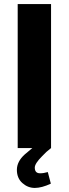

<svg xmlns="http://www.w3.org/2000/svg" viewBox="-20 -728 338 944"><path d="M231 -708V0Q207 18 187 40Q151 76 151 96Q151 124 177 124Q195 124 215 118L230 175Q185 196 151 196Q117 196 90 172Q63 148 63 107Q63 66 102 31Q113 21 139 0H67V-708Z"/></svg>

Font: Magra
Style: Bold
Weight: 600
Designer: Viviana Monsalve
Foundry: Viviana Monsalve
Version: Version 1.001